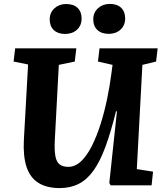

<svg xmlns="http://www.w3.org/2000/svg" viewBox="-20 -947 841 981"><path d="M679 -83 762 -70 754.5 0H545.5L538.5 -12L577.5 -378H572.5Q546.5 -272 518.8 -197Q491 -122 457.8 -75.5Q424.5 -29 382 -7.5Q339.5 14 285 14Q219 14 176.5 -12.5Q134 -39 115.7 -94Q97.5 -149 102 -233L123.5 -617.5L49.5 -632.5L57.5 -700H370L362 -632.5L280.5 -615.5L260 -230Q257.5 -180.5 262.8 -150.5Q268 -120.5 284 -107.5Q300 -94.5 329 -94.5Q364.5 -94.5 394.8 -123.5Q425 -152.5 449.7 -202Q474.5 -251.5 494 -313.3Q513.5 -375 527.2 -441.5Q541 -508 549 -570L555 -615.5L480.5 -632.5L488.5 -700H785.5L777.5 -632.5L707.5 -615.5ZM234 -847.8Q234 -882.5 258.2 -904.5Q282.3 -926.5 317.6 -926.5Q355.5 -926.5 376.3 -906.8Q397 -887 397 -852.6Q397 -817 373.3 -795.2Q349.5 -773.5 312.5 -773.5Q276 -773.5 255 -793.2Q234 -813 234 -847.8ZM456.5 -848.3Q456.5 -883 481 -905Q505.5 -927 541 -927Q578.3 -927 598.9 -907.3Q619.5 -887.5 619.5 -853.1Q619.5 -817.5 595.8 -795.7Q572 -774 536 -774Q498.9 -774 477.7 -793.7Q456.5 -813.5 456.5 -848.3Z"/></svg>

Font: Literata
Style: Italic
Weight: 400
Italic angle: -2°
Designer: Latin by Veronika Burian and Jose Scaglione. Greek by Irene Vlachou. Cyrillic by Vera Evstafieva
Foundry: TypeTogether
Version: Version 3.103;gftools[0.9.29]